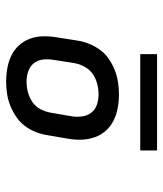

<svg xmlns="http://www.w3.org/2000/svg" viewBox="28 -762 543 640"><g transform="rotate(-90 300.0 -441.5)"><path d="M306 -317Q283 -317 261 -321Q239 -325 219.5 -334.5Q200 -344 185.5 -360Q171 -376 163.5 -396.5Q156 -417 155 -440Q154 -463 158 -486L170 -556Q173 -575 180.5 -594.5Q188 -614 201 -631Q214 -648 232 -660Q250 -672 269 -679.5Q288 -687 308 -690Q328 -693 348 -693Q371 -693 393.5 -689Q416 -685 435.5 -675.5Q455 -666 469.5 -650Q484 -634 491.5 -613.5Q499 -593 499.5 -570Q500 -547 496 -524L485 -454Q482 -435 474 -415.5Q466 -396 453.5 -379Q441 -362 423 -350Q405 -338 385.5 -330.5Q366 -323 346 -320Q326 -317 306 -317ZM306 -385Q323 -385 341 -389.5Q359 -394 374 -404.5Q389 -415 398 -431.5Q407 -448 410 -465L421 -535Q424 -553 422 -570.5Q420 -588 409.5 -601Q399 -614 382.5 -619.5Q366 -625 348 -625Q331 -625 313.5 -620.5Q296 -616 280.5 -605.5Q265 -595 256.5 -578.5Q248 -562 245 -545L233 -475Q230 -457 232.5 -439.5Q235 -422 245 -409Q255 -396 271.5 -390.5Q288 -385 306 -385ZM119 -190V-246H440V-190Z"/></g></svg>

Font: Iosevka Plex Etoile
Style: Italic
Weight: 400
Italic angle: -9°
Designer: Belleve Invis
Foundry: Belleve Invis
Version: Version 25.1.1; ttfautohint (v1.8.4)